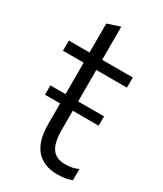

<svg xmlns="http://www.w3.org/2000/svg" viewBox="-172 -728 681 803"><g transform="rotate(30 168.5 -326.5)"><path d="M245 8Q178 8 142.5 -32.5Q107 -73 107 -155V-452H7V-501H107V-641L168 -661V-501H316V-452H168V-164Q168 -101 188 -73Q208 -45 252 -45Q271 -45 286.5 -48.5Q302 -52 314 -58V-4Q301 2 282.5 5Q264 8 245 8ZM34 -255V-300H293V-255Z"/></g></svg>

Font: Mulish Light
Style: Regular
Weight: 300
Designer: Vernon Adams
Foundry: Vernon Adams
Version: Version 3.603; ttfautohint (v1.8.3)